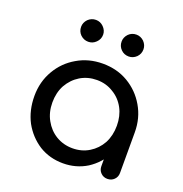

<svg xmlns="http://www.w3.org/2000/svg" viewBox="-134 -869 944 992"><g transform="rotate(20 337.5 -373.5)"><path d="M318.4 3.9Q245.1 3.9 186.5 -32.2Q128.9 -69.3 94.7 -130.9Q61.5 -194.3 61.5 -273.4Q61.5 -351.6 98.6 -415Q134.8 -477.5 197.3 -513.7Q259.8 -550.8 337.9 -550.8Q416 -550.8 477.5 -514.6Q540 -477.5 576.2 -415Q613.3 -351.6 613.3 -273.4Q599.6 -273.4 574.2 -273.4Q574.2 -194.3 540 -131.8Q506.8 -69.3 449.2 -32.2Q390.6 3.9 318.4 3.9ZM337.9 -85.9Q388.7 -85.9 428.7 -110.4Q468.8 -134.8 492.2 -176.8Q514.6 -219.7 514.6 -273.4Q514.6 -327.1 492.2 -369.1Q468.8 -412.1 428.7 -435.5Q388.7 -460.9 337.9 -460.9Q288.1 -460.9 247.1 -436.5Q207 -412.1 182.6 -369.1Q160.2 -327.1 160.2 -273.4Q160.2 -219.7 183.6 -177.7Q207 -134.8 247.1 -110.4Q288.1 -85.9 337.9 -85.9ZM561.5 1Q540 1 525.4 -13.7Q510.7 -28.3 510.7 -49.8Q510.7 -100.6 510.7 -203.1Q515.6 -229.5 530.3 -308.6Q550.8 -299.8 613.3 -273.4Q613.3 -216.8 613.3 -49.8Q613.3 -28.3 598.6 -13.7Q584 1 561.5 1ZM226.6 -630.9Q202.1 -630.9 183.6 -648.4Q166 -666 166 -691.4Q166 -714.8 183.6 -733.4Q202.1 -751 226.6 -751Q251 -751 268.6 -733.4Q287.1 -714.8 287.1 -691.4Q287.1 -666 268.6 -648.4Q251 -630.9 226.6 -630.9ZM449.2 -630.9Q423.8 -630.9 406.2 -648.4Q388.7 -666 388.7 -691.4Q388.7 -714.8 406.2 -733.4Q423.8 -751 449.2 -751Q472.7 -751 491.2 -733.4Q508.8 -714.8 508.8 -691.4Q508.8 -666 491.2 -648.4Q472.7 -630.9 449.2 -630.9Z"/></g></svg>

Font: Abed
Style: Bold
Weight: 700
Designer: Johan Aakerlund
Version: Version 3.105